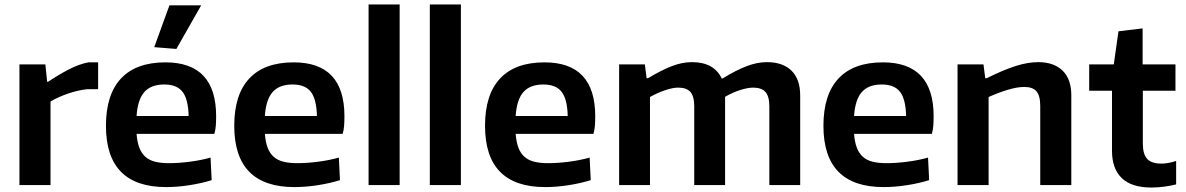

<svg xmlns="http://www.w3.org/2000/svg" viewBox="-20 -828 5306 859"><path d="M67 -540H183L191 -462H195Q241 -493 287 -517Q333 -541 375 -549H419V-429H370Q327 -424 283.5 -409Q240 -394 206 -374V0H67Z M670 -617 738 -804H880L769 -609ZM723 9Q454 9 454 -265Q454 -405 521.5 -477Q589 -549 720 -549Q947 -549 947 -308Q947 -284 945.5 -265Q944 -246 939 -229H591Q594 -192 603.5 -167Q613 -142 630.5 -126.5Q648 -111 674 -104.5Q700 -98 737 -98Q779 -98 829.5 -104.5Q880 -111 922 -123L927 -22Q882 -8 828 0.5Q774 9 723 9ZM715 -450Q656 -450 626 -416.5Q596 -383 591 -309H824Q822 -385 796.5 -417.5Q771 -450 715 -450Z M1297 9Q1028 9 1028 -265Q1028 -405 1095.5 -477Q1163 -549 1294 -549Q1521 -549 1521 -308Q1521 -284 1519.5 -265Q1518 -246 1513 -229H1165Q1168 -192 1177.5 -167Q1187 -142 1204.5 -126.5Q1222 -111 1248 -104.5Q1274 -98 1311 -98Q1353 -98 1403.5 -104.5Q1454 -111 1496 -123L1501 -22Q1456 -8 1402 0.5Q1348 9 1297 9ZM1289 -450Q1230 -450 1200 -416.5Q1170 -383 1165 -309H1398Q1396 -385 1370.5 -417.5Q1345 -450 1289 -450Z M1629 -808H1768V0H1629Z M1903 -808H2042V0H1903Z M2419 9Q2150 9 2150 -265Q2150 -405 2217.5 -477Q2285 -549 2416 -549Q2643 -549 2643 -308Q2643 -284 2641.5 -265Q2640 -246 2635 -229H2287Q2290 -192 2299.5 -167Q2309 -142 2326.5 -126.5Q2344 -111 2370 -104.5Q2396 -98 2433 -98Q2475 -98 2525.5 -104.5Q2576 -111 2618 -123L2623 -22Q2578 -8 2524 0.5Q2470 9 2419 9ZM2411 -450Q2352 -450 2322 -416.5Q2292 -383 2287 -309H2520Q2518 -385 2492.5 -417.5Q2467 -450 2411 -450Z M2750 -540H2865L2873 -478H2879Q2939 -514 2985.5 -532Q3032 -550 3076 -550Q3174 -550 3209 -477H3213Q3273 -514 3320.5 -532Q3368 -550 3411 -550Q3482 -550 3521 -512Q3560 -474 3560 -401V0H3422V-352Q3422 -397 3404.5 -416.5Q3387 -436 3350 -436Q3326 -436 3292.5 -425.5Q3259 -415 3224 -395V0H3086V-352Q3086 -397 3069 -416.5Q3052 -436 3014 -436Q2990 -436 2956 -424.5Q2922 -413 2888 -394V0H2750Z M3933 9Q3664 9 3664 -265Q3664 -405 3731.5 -477Q3799 -549 3930 -549Q4157 -549 4157 -308Q4157 -284 4155.5 -265Q4154 -246 4149 -229H3801Q3804 -192 3813.5 -167Q3823 -142 3840.5 -126.5Q3858 -111 3884 -104.5Q3910 -98 3947 -98Q3989 -98 4039.5 -104.5Q4090 -111 4132 -123L4137 -22Q4092 -8 4038 0.5Q3984 9 3933 9ZM3925 -450Q3866 -450 3836 -416.5Q3806 -383 3801 -309H4034Q4032 -385 4006.5 -417.5Q3981 -450 3925 -450Z M4264 -540H4380L4388 -478H4394Q4471 -516 4525 -533Q4579 -550 4625 -550Q4695 -550 4734 -512Q4773 -474 4773 -401V0H4634V-354Q4634 -400 4617 -419.5Q4600 -439 4563 -439Q4531 -439 4489.5 -426.5Q4448 -414 4403 -394V0H4264Z M5131 11Q5043 11 4999 -31Q4955 -73 4955 -154V-422H4853V-540H4963L4984 -688L5092 -701V-540H5239V-422H5093V-186Q5093 -138 5112.5 -117Q5132 -96 5176 -96Q5206 -96 5242 -108V-3Q5219 3 5189.5 7Q5160 11 5131 11Z"/></svg>

Font: Encode Sans Normal
Style: SemiBold
Weight: 600
Designer: Pablo Impallari, Andres Torresi
Foundry: Pablo Impallari, Andres Torresi
Version: Version 1.000; ttfautohint (v1.00) -l 8 -r 50 -G 200 -x 14 -